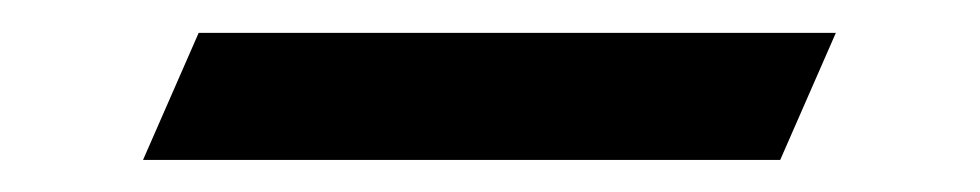

<svg xmlns="http://www.w3.org/2000/svg" viewBox="-20 -758 602 118"><path d="M102.1 -737.8H493.7L459.5 -659.7H67.9Z"/></svg>

Font: NovaMono
Style: Regular
Weight: 400
Monospace: yes
Version: Version 1.2